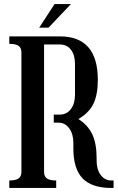

<svg xmlns="http://www.w3.org/2000/svg" viewBox="-20 -930 582 950"><path d="M26 -37Q58 -37 72 -47Q86 -57 86 -80V-670Q86 -693 72 -703Q58 -713 26 -713V-750H276Q464 -750 464 -535Q464 -462 442.5 -417Q421 -372 368 -341Q416 -310 437 -264.5Q458 -219 458 -149V-136Q458 -92 478 -64.5Q498 -37 531 -37H542V0H531Q434 0 388.5 -47.5Q343 -95 343 -195V-223Q343 -267 322.5 -295Q302 -323 270 -323H246V-363H276Q310 -363 330.5 -390Q351 -417 351 -461V-614Q351 -658 331 -684Q311 -710 276 -710H198V-80Q198 -57 212 -47Q226 -37 258 -37V0H26ZM250 -910H331L220 -793H174Z"/></svg>

Font: Girassol
Style: Regular
Weight: 400
Width: 3
Designer: Liam Spradlin
Version: Version 1.004